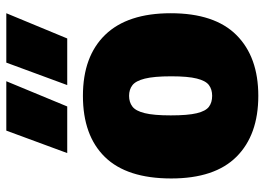

<svg xmlns="http://www.w3.org/2000/svg" viewBox="-138 -710 859 624"><g transform="rotate(-90 292.0 -398.5)"><path d="M292 11Q165 11 94.2 -59.8Q23.5 -130.5 23.5 -272Q23.5 -416 93.2 -487.5Q163 -559 292 -559Q420.5 -559 490.5 -486.5Q560.5 -414 560.5 -273.5Q560.5 -131 489.5 -60Q418.5 11 292 11ZM292 -139Q313 -139 327 -149.5Q341 -160 348.2 -188.8Q355.5 -217.5 355.5 -272Q355.5 -328 348 -357.8Q340.5 -387.5 326.5 -398.2Q312.5 -409 292 -409Q271.5 -409 257.2 -398.2Q243 -387.5 235.8 -358.2Q228.5 -329 228.5 -273.5Q228.5 -218 235.5 -189Q242.5 -160 256.5 -149.5Q270.5 -139 292 -139ZM327 -610 400 -808H560.5L478.5 -610ZM106 -610 179 -808H339.5L257.5 -610Z"/></g></svg>

Font: Encode Sans SmCnd Black
Style: Regular
Weight: 900
Width: 4
Designer: Multiple Designers
Foundry: Impallari Type
Version: Version 3.002; ttfautohint (v1.8.3) -l 8 -r 50 -G 200 -x 14 